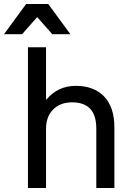

<svg xmlns="http://www.w3.org/2000/svg" viewBox="-64 -935 659 955"><path d="M75 -700H165V-440H167Q224 -508 313 -508Q403 -508 454 -455Q505 -402 505 -300V0H415V-295Q415 -362 384.5 -394Q354 -426 295 -426Q236 -426 200.5 -390.5Q165 -355 165 -295V0H75ZM66 -915H176L286 -765H196L121 -850L46 -765H-44Z"/></svg>

Font: PT Root UI Medium
Style: Regular
Weight: 500
Designer: Vitaly Kuzmin
Foundry: ParaType Ltd.
Version: Version 2.001G